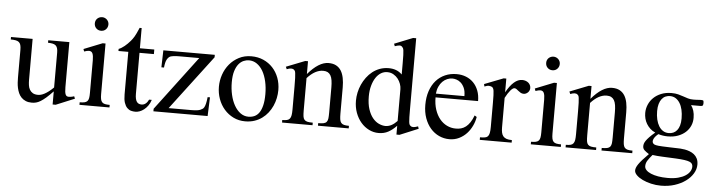

<svg xmlns="http://www.w3.org/2000/svg" viewBox="-52 -936 5173 1394"><g transform="rotate(5 2534.5 -239.0)"><path d="M365.7 14.6H343.8V-81.1Q315.4 -51.3 294.2 -32.7Q272.9 -14.2 255.6 -3.7Q238.3 6.8 223.1 10.7Q208 14.6 191.9 14.6Q166 14.6 147.2 6.6Q128.4 -1.5 115.5 -14.9Q102.5 -28.3 94.7 -45.9Q86.9 -63.5 82.8 -82.8Q78.6 -102.1 77.4 -122.1Q76.2 -142.1 76.2 -159.7V-359.9Q76.2 -381.8 72.3 -395.5Q68.4 -409.2 59.3 -416.5Q50.3 -423.8 35.6 -426.5Q21 -429.2 0 -429.2V-447.3H157.7V-147.9Q157.7 -128.9 160.2 -110.6Q162.6 -92.3 170.7 -77.9Q178.7 -63.5 193.4 -54.7Q208 -45.9 231.9 -45.9Q241.7 -45.9 253.2 -48.8Q264.6 -51.8 278.6 -59.1Q292.5 -66.4 308.6 -78.6Q324.7 -90.8 343.8 -109.4V-363.8Q343.8 -384.3 339.6 -396.7Q335.4 -409.2 326.7 -416.3Q317.9 -423.3 304.2 -426Q290.5 -428.7 271.5 -429.2V-447.3H425.3V-118.7Q425.3 -98.6 427 -85.7Q428.7 -72.8 432.4 -64.9Q436 -57.1 441.9 -54.2Q447.8 -51.3 455.6 -51.3Q462.4 -51.3 473.1 -53Q483.9 -54.7 494.6 -58.6L501.5 -41.5Z M696.8 -599.6Q696.8 -578.6 682.9 -564Q668.9 -549.3 647.5 -549.3Q626 -549.3 611.8 -563.5Q597.7 -577.6 597.7 -599.6Q597.7 -610.4 601.6 -619.4Q605.5 -628.4 612.3 -634.8Q619.1 -641.1 628.2 -644.8Q637.2 -648.4 647.5 -648.4Q657.7 -648.4 666.7 -644.5Q675.8 -640.6 682.4 -634Q689 -627.4 692.9 -618.7Q696.8 -609.9 696.8 -599.6ZM538.1 0V-18.6Q559.1 -18.6 572.5 -21.5Q585.9 -24.4 593.5 -32.5Q601.1 -40.5 603.8 -54.9Q606.4 -69.3 606.4 -91.8V-331.1Q606.4 -363.3 599.4 -379.9Q592.3 -396.5 572.8 -396.5Q565.9 -396.5 557.6 -394.5Q549.3 -392.6 538.1 -388.7L531.7 -406.2L667 -460H688V-91.8Q688 -69.3 690.9 -54.9Q693.8 -40.5 701.4 -32.5Q709 -24.4 722.4 -21.5Q735.8 -18.6 756.8 -18.6V0Z M1058.1 -81.5Q1050.3 -56.6 1037.1 -38.6Q1023.9 -20.5 1008.8 -8.8Q993.7 2.9 977.3 8.8Q960.9 14.6 946.3 14.6Q930.2 14.6 914.6 10.3Q898.9 5.9 886.2 -7.1Q873.5 -20 865.7 -43.2Q857.9 -66.4 857.9 -104V-414.1H786.1V-429.2Q806.2 -436.5 828.4 -454.8Q850.6 -473.1 869.6 -495.6Q876.5 -503.9 881.8 -511.2Q887.2 -518.6 893.6 -529.1Q899.9 -539.6 907.2 -555.2Q914.6 -570.8 924.8 -594.7H939.5V-447.3H1044.4V-414.1H939.5V-115.7Q939.5 -93.8 942.9 -79.6Q946.3 -65.4 952.4 -57.1Q958.5 -48.8 966.6 -45.4Q974.6 -42 983.9 -41.5Q1002 -40.5 1015.9 -51.5Q1029.8 -62.5 1038.6 -81.5Z M1185.1 -32.7H1349.1Q1399.4 -32.7 1417 -41.5Q1425.3 -45.4 1431.6 -49.3Q1438 -53.2 1443.1 -62.3Q1448.2 -71.3 1452.6 -88.6Q1457 -106 1460.4 -136.7H1477.5L1472.2 0H1077.1V-18.6L1375 -414.1H1227.1Q1204.1 -414.1 1188.7 -411.9Q1173.3 -409.7 1164.6 -406.7Q1150.4 -400.4 1140.1 -381.8Q1129.9 -363.3 1126 -323.2H1106.9L1110.4 -447.3H1485.4V-429.2Z M1967.3 -231.9Q1967.3 -203.1 1961.2 -173.6Q1955.1 -144 1942.9 -116.7Q1930.7 -89.4 1912.1 -65.4Q1893.6 -41.5 1869.1 -23.7Q1844.7 -5.9 1814 4.4Q1783.2 14.6 1746.6 14.6Q1699.7 14.6 1660.9 -4.4Q1622.1 -23.4 1594 -55.7Q1565.9 -87.9 1550.5 -130.4Q1535.2 -172.9 1535.2 -219.2Q1535.2 -264.6 1550 -307.9Q1564.9 -351.1 1593 -384.8Q1621.1 -418.5 1661.1 -439.2Q1701.2 -460 1751.5 -460Q1799.8 -460 1839.4 -442.4Q1878.9 -424.8 1907.5 -394Q1936 -363.3 1951.7 -321.5Q1967.3 -279.8 1967.3 -231.9ZM1876 -194.3Q1876 -244.1 1866.2 -287.1Q1856.4 -330.1 1838.4 -361.6Q1820.3 -393.1 1794.4 -411.1Q1768.6 -429.2 1736.3 -429.2Q1717.3 -429.2 1697.5 -420.9Q1677.7 -412.6 1661.6 -393.1Q1645.5 -373.5 1635.5 -341.1Q1625.5 -308.6 1625.5 -259.8Q1625.5 -211.9 1635.5 -168.5Q1645.5 -125 1664.1 -92.3Q1682.6 -59.6 1708.7 -40.3Q1734.9 -21 1767.1 -21Q1791.5 -21 1811.5 -30Q1831.5 -39.1 1845.7 -59.6Q1859.9 -80.1 1867.9 -113.3Q1876 -146.5 1876 -194.3Z M2276.4 0V-18.6Q2301.3 -18.6 2315.7 -21.7Q2330.1 -24.9 2337.6 -33.9Q2345.2 -43 2347.2 -59.1Q2349.1 -75.2 2349.1 -101.1V-283.7Q2349.1 -314 2345.7 -336.2Q2342.3 -358.4 2334 -372.6Q2325.7 -386.7 2312.5 -393.6Q2299.3 -400.4 2279.3 -400.4Q2251 -400.4 2221.9 -384.8Q2192.9 -369.1 2163.6 -336.9V-101.1Q2163.6 -74.7 2165.8 -58.6Q2168 -42.5 2175.8 -33.7Q2183.6 -24.9 2198 -21.7Q2212.4 -18.6 2236.8 -18.6V0H2014.6V-18.6Q2035.6 -18.6 2048.8 -21.7Q2062 -24.9 2069.3 -34.2Q2076.7 -43.5 2079.3 -59.6Q2082 -75.7 2082 -101.1V-267.6Q2082 -307.6 2081.1 -330.6Q2080.1 -353.5 2078.4 -365.7Q2076.7 -377.9 2074 -382.3Q2071.3 -386.7 2067.4 -389.6Q2051.3 -403.8 2014.6 -388.7L2006.8 -406.2L2143.6 -460H2163.6V-366.7Q2243.2 -460 2314 -460Q2346.7 -460 2369.1 -448Q2391.6 -436 2405.3 -414.1Q2418.9 -392.1 2425 -361.3Q2431.2 -330.6 2431.2 -293V-101.1Q2431.2 -76.2 2433.6 -60.1Q2436 -43.9 2443.4 -34.9Q2450.7 -25.9 2464.4 -22.2Q2478 -18.6 2500.5 -18.6V0Z M2871.6 14.6H2849.6V-49.8Q2819.8 -18.6 2789.1 -2Q2758.3 14.6 2719.2 14.6Q2682.1 14.6 2648.7 -2Q2615.2 -18.6 2590.1 -47.9Q2564.9 -77.1 2550 -117.4Q2535.2 -157.7 2535.2 -205.1Q2535.2 -233.9 2541.5 -264.2Q2547.9 -294.4 2560.5 -322.8Q2573.2 -351.1 2591.8 -376.2Q2610.4 -401.4 2634.3 -420.2Q2658.2 -439 2688 -450Q2717.8 -460.9 2752.4 -460.9Q2781.7 -460.9 2805.9 -451.9Q2830.1 -442.9 2849.6 -423.3V-506.3Q2849.6 -543.5 2848.9 -564.9Q2848.1 -586.4 2846.4 -598.4Q2844.7 -610.4 2841.8 -615.2Q2838.9 -620.1 2834.5 -624.5Q2826.2 -632.8 2813.7 -631.6Q2801.3 -630.4 2781.7 -623.5L2774.9 -641.1L2909.2 -694.8H2931.6V-177.2Q2931.6 -141.1 2932.1 -119.4Q2932.6 -97.7 2934.1 -85Q2935.5 -72.3 2938.5 -66.4Q2941.4 -60.5 2946.8 -56.6Q2955.6 -49.3 2968.5 -50.3Q2981.4 -51.3 3001 -58.6L3006.8 -41.5ZM2849.6 -315.9Q2849.6 -334.5 2842.5 -354.5Q2835.4 -374.5 2822.3 -391.4Q2809.1 -408.2 2790 -419.4Q2771 -430.7 2746.6 -431.2Q2721.7 -432.1 2699.7 -419.2Q2677.7 -406.2 2661.4 -381.8Q2645 -357.4 2635.3 -322.3Q2625.5 -287.1 2625.5 -244.1Q2625.5 -189.9 2638.2 -151.4Q2650.9 -112.8 2670.9 -88.4Q2690.9 -64 2715.3 -52.5Q2739.7 -41 2763.2 -40.5Q2786.6 -40.5 2807.6 -51.5Q2828.6 -62.5 2849.6 -84.5Z M3418.9 -163.6Q3414.1 -130.9 3398.9 -98.9Q3383.8 -66.9 3360.4 -41.7Q3336.9 -16.6 3305.2 -1Q3273.4 14.6 3234.9 14.6Q3195.3 14.6 3159.7 -1.7Q3124 -18.1 3097.4 -48.6Q3070.8 -79.1 3055.2 -122.3Q3039.6 -165.5 3039.6 -218.8Q3039.6 -275.4 3054.9 -320.3Q3070.3 -365.2 3097.9 -396.5Q3125.5 -427.7 3163.6 -444.3Q3201.7 -460.9 3247.1 -460.9Q3284.2 -460.9 3315.7 -448.5Q3347.2 -436 3370.1 -412.6Q3393.1 -389.2 3406 -355.5Q3418.9 -321.8 3418.9 -279.3H3108.9Q3108.9 -229.5 3122.1 -189.9Q3135.3 -150.4 3157.7 -123Q3180.2 -95.7 3209.7 -81.3Q3239.3 -66.9 3272 -66.4Q3293.9 -65.9 3312.7 -71Q3331.5 -76.2 3347.7 -88.6Q3363.8 -101.1 3377.7 -121.8Q3391.6 -142.6 3403.3 -173.3ZM3316.9 -306.6Q3316.9 -343.8 3306.2 -366.9Q3295.4 -390.1 3280.3 -403.3Q3265.1 -416.5 3248.5 -421.4Q3231.9 -426.3 3219.7 -426.3Q3200.2 -426.3 3181.4 -418.5Q3162.6 -410.6 3147.5 -395.5Q3132.3 -380.4 3122.1 -357.9Q3111.8 -335.4 3108.9 -306.6Z M3788.1 -406.2Q3788.1 -397.5 3784.7 -389.2Q3781.2 -380.9 3775.1 -374.8Q3769 -368.7 3761 -364.7Q3752.9 -360.8 3743.7 -360.8Q3731.4 -360.8 3721.9 -366.2Q3712.4 -371.6 3704.6 -378.2Q3696.8 -384.8 3689.5 -390.1Q3682.1 -395.5 3674.3 -395.5Q3662.1 -395.5 3644.8 -375.2Q3627.4 -355 3608.9 -319.3V-104Q3608.9 -83 3612.3 -66.9Q3615.7 -50.8 3624.5 -40Q3633.3 -29.3 3648.7 -23.9Q3664.1 -18.6 3688 -18.6V0H3455.6V-18.6Q3476.6 -18.6 3490.5 -20.8Q3504.4 -22.9 3512.5 -31.2Q3520.5 -39.6 3523.9 -56.2Q3527.3 -72.8 3527.3 -101.1V-274.4Q3527.3 -309.6 3526.6 -330.3Q3525.9 -351.1 3524.2 -362.8Q3522.5 -374.5 3519.5 -379.9Q3516.6 -385.3 3512.7 -389.6Q3502 -395.5 3489 -396.5Q3476.1 -397.5 3455.6 -388.7L3451.2 -406.2L3589.8 -460H3608.9V-359.9Q3664.6 -460 3724.6 -460Q3737.8 -460 3749.5 -456.1Q3761.2 -452.1 3769.8 -445.1Q3778.3 -438 3783.2 -428Q3788.1 -418 3788.1 -406.2Z M3986.3 -599.6Q3986.3 -578.6 3972.4 -564Q3958.5 -549.3 3937 -549.3Q3915.5 -549.3 3901.4 -563.5Q3887.2 -577.6 3887.2 -599.6Q3887.2 -610.4 3891.1 -619.4Q3895 -628.4 3901.9 -634.8Q3908.7 -641.1 3917.7 -644.8Q3926.8 -648.4 3937 -648.4Q3947.3 -648.4 3956.3 -644.5Q3965.3 -640.6 3971.9 -634Q3978.5 -627.4 3982.4 -618.7Q3986.3 -609.9 3986.3 -599.6ZM3827.6 0V-18.6Q3848.6 -18.6 3862.1 -21.5Q3875.5 -24.4 3883.1 -32.5Q3890.6 -40.5 3893.3 -54.9Q3896 -69.3 3896 -91.8V-331.1Q3896 -363.3 3888.9 -379.9Q3881.8 -396.5 3862.3 -396.5Q3855.5 -396.5 3847.2 -394.5Q3838.9 -392.6 3827.6 -388.7L3821.3 -406.2L3956.5 -460H3977.5V-91.8Q3977.5 -69.3 3980.5 -54.9Q3983.4 -40.5 3991 -32.5Q3998.5 -24.4 4012 -21.5Q4025.4 -18.6 4046.4 -18.6V0Z M4342.8 0V-18.6Q4367.7 -18.6 4382.1 -21.7Q4396.5 -24.9 4404.1 -33.9Q4411.6 -43 4413.6 -59.1Q4415.5 -75.2 4415.5 -101.1V-283.7Q4415.5 -314 4412.1 -336.2Q4408.7 -358.4 4400.4 -372.6Q4392.1 -386.7 4378.9 -393.6Q4365.7 -400.4 4345.7 -400.4Q4317.4 -400.4 4288.3 -384.8Q4259.3 -369.1 4230 -336.9V-101.1Q4230 -74.7 4232.2 -58.6Q4234.4 -42.5 4242.2 -33.7Q4250 -24.9 4264.4 -21.7Q4278.8 -18.6 4303.2 -18.6V0H4081.1V-18.6Q4102.1 -18.6 4115.2 -21.7Q4128.4 -24.9 4135.7 -34.2Q4143.1 -43.5 4145.8 -59.6Q4148.4 -75.7 4148.4 -101.1V-267.6Q4148.4 -307.6 4147.5 -330.6Q4146.5 -353.5 4144.8 -365.7Q4143.1 -377.9 4140.4 -382.3Q4137.7 -386.7 4133.8 -389.6Q4117.7 -403.8 4081.1 -388.7L4073.2 -406.2L4210 -460H4230V-366.7Q4309.6 -460 4380.4 -460Q4413.1 -460 4435.5 -448Q4458 -436 4471.7 -414.1Q4485.4 -392.1 4491.5 -361.3Q4497.6 -330.6 4497.6 -293V-101.1Q4497.6 -76.2 4500 -60.1Q4502.4 -43.9 4509.8 -34.9Q4517.1 -25.9 4530.8 -22.2Q4544.4 -18.6 4566.9 -18.6V0Z M5050.8 -407.7Q5050.8 -405.3 5049.8 -398.7Q5048.8 -392.1 5046.4 -388.7Q5043.9 -386.7 5039.8 -386Q5035.6 -385.3 5030.8 -384.8Q5025.4 -384.3 5019 -384.8H4961.9Q4974.6 -367.7 4981.4 -345.5Q4988.3 -323.2 4988.3 -295.4Q4988.8 -264.6 4977.1 -237.3Q4965.3 -210 4942.6 -189.2Q4919.9 -168.5 4887.2 -156.2Q4854.5 -144 4812.5 -144Q4795.4 -144 4778.3 -146.5Q4761.2 -148.9 4744.1 -154.3Q4734.4 -147 4725.6 -137.2Q4716.8 -127.4 4711.9 -117.4Q4707 -107.4 4707.3 -97.9Q4707.5 -88.4 4714.8 -81.5Q4717.8 -78.6 4721.9 -76.7Q4726.1 -74.7 4733.4 -73Q4740.7 -71.3 4752.4 -70.1Q4764.2 -68.8 4782.5 -68.1Q4800.8 -67.4 4826.9 -66.4Q4853 -65.4 4889.2 -64.5Q4897.9 -64.5 4912.8 -63.7Q4927.7 -63 4945.3 -59.8Q4962.9 -56.6 4980.5 -50Q4998 -43.5 5012.7 -32Q5027.3 -20.5 5036.4 -2.4Q5045.4 15.6 5045.4 41.5Q5045.4 75.2 5026.4 106.7Q5007.3 138.2 4973.6 162.8Q4939.9 187.5 4894.3 202.1Q4848.6 216.8 4794.9 216.8Q4757.8 216.8 4722.4 208.5Q4687 200.2 4659.7 187Q4632.3 173.8 4615.5 157Q4598.6 140.1 4598.6 123Q4598.6 113.3 4602.8 102.1Q4606.9 90.8 4616.9 76.2Q4627 61.5 4644.3 42Q4661.6 22.5 4688 -3.9Q4665.5 -18.1 4653.8 -29.3Q4642.1 -40.5 4642.1 -57.6Q4642.1 -66.4 4644.8 -75.9Q4647.5 -85.4 4655.8 -97.7Q4664.1 -109.9 4679.4 -126Q4694.8 -142.1 4720.2 -163.6Q4698.7 -172.9 4682.9 -187.7Q4667 -202.6 4656.2 -220.5Q4645.5 -238.3 4640.4 -258.5Q4635.3 -278.8 4635.3 -299.3Q4635.3 -330.6 4647.5 -359.6Q4659.7 -388.7 4682.4 -410.9Q4705.1 -433.1 4738.3 -446.5Q4771.5 -460 4813 -460Q4841.8 -460 4862.3 -454.6Q4882.8 -449.2 4900.1 -443.1Q4917.5 -437 4935.1 -431.6Q4952.6 -426.3 4975.6 -426.3Q4990.7 -426.3 5000.7 -427Q5010.7 -427.7 5018.1 -428.2Q5025.4 -428.7 5031.2 -428.7Q5037.6 -428.7 5044.4 -427.2Q5050.8 -425.8 5050.8 -407.7ZM4901.9 -282.7Q4901.9 -317.4 4895.3 -345.7Q4888.7 -374 4876 -394.3Q4863.3 -414.6 4845.5 -425.8Q4827.6 -437 4804.7 -437Q4787.1 -437 4771.7 -430.4Q4756.3 -423.8 4744.9 -409.4Q4733.4 -395 4726.8 -373Q4720.2 -351.1 4720.2 -320.3Q4720.2 -287.1 4726.8 -259.3Q4733.4 -231.4 4745.8 -211.2Q4758.3 -190.9 4776.4 -179.7Q4794.4 -168.5 4817.9 -168.5Q4835.4 -168.5 4850.8 -175Q4866.2 -181.6 4877.7 -195.6Q4889.2 -209.5 4895.5 -231Q4901.9 -252.4 4901.9 -282.7ZM5009.8 59.6Q5009.8 47.9 5004.6 39.3Q4999.5 30.8 4985.6 25.1Q4971.7 19.5 4947.5 16.1Q4923.3 12.7 4884.8 10.7Q4829.6 8.3 4787.1 6.3Q4744.6 4.4 4714.8 0Q4693.8 24.4 4681.4 43.7Q4668.9 63 4668.9 85.4Q4668.9 101.1 4681.2 114Q4693.4 127 4715.8 136.5Q4738.3 146 4769.3 151.4Q4800.3 156.7 4837.9 156.7Q4881.8 156.7 4914.1 148.2Q4946.3 139.6 4967.5 125.7Q4988.8 111.8 4999.3 94.5Q5009.8 77.1 5009.8 59.6Z"/></g></svg>

Font: Doulos SIL Compact
Style: Regular
Weight: 400
Designer: Walt Agee, Victor Gaultney, Peter Martin, Debbi Hosken
Foundry: SIL International
Version: Version 4.110; 2011; Maintenance release ; LnSpcTght